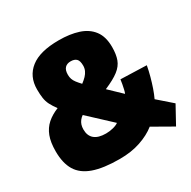

<svg xmlns="http://www.w3.org/2000/svg" viewBox="-158 -851 1017 1020"><g transform="rotate(-30 351.0 -341.5)"><path d="M294.6 12.6Q194.8 12.6 134.1 -8.9Q73.5 -30.3 46.2 -75.4Q19 -120.5 19 -192.7Q19 -248.1 33.1 -285Q47.2 -321.9 74.8 -346.3Q102.4 -370.6 142.7 -386.8Q124.6 -411.4 114.5 -431.3Q104.4 -451.2 101.1 -473.9Q97.7 -496.5 97.7 -527.3Q97.7 -606.6 154.8 -651.3Q211.8 -696 327.6 -696Q395.8 -696 447.1 -679.4Q498.4 -662.8 527.2 -624.9Q556 -587 556 -523.4Q556 -478.4 544.7 -447.9Q533.5 -417.3 503.2 -393.8Q472.9 -370.3 415.1 -345.7L491 -273.1Q495 -281.9 498.1 -296Q501.3 -310.1 504.2 -325.5Q507.2 -341 508.3 -352.4L667.1 -347.2Q661.4 -315.6 652.6 -283.6Q643.9 -251.7 633.9 -222.7Q623.9 -193.7 612.7 -170.2L698.2 -95.5L638.8 12.6L517.3 -56.7Q478.8 -25.8 422.3 -6.6Q365.8 12.6 294.6 12.6ZM298.6 -141.2Q320.5 -141.2 342.4 -146.7Q364.4 -152.1 376.5 -161.3L240 -288.4Q229.2 -281.2 221 -270.8Q212.9 -260.4 208.8 -248Q204.7 -235.6 204.7 -219.2Q204.7 -181.2 228.3 -161.2Q251.8 -141.2 298.6 -141.2ZM320.6 -433.3Q337.2 -445.7 349 -458Q360.8 -470.4 367.1 -484.3Q373.5 -498.2 373.5 -514.5Q373.5 -544.6 361.5 -556.1Q349.6 -567.6 326.5 -567.6Q303.8 -567.6 291.2 -554.3Q278.5 -541.1 278.5 -512.7Q278.5 -498.1 282.6 -486.1Q286.7 -474.1 296.2 -461.6Q305.8 -449 320.6 -433.3Z"/></g></svg>

Font: Titillium Web SemiBold
Style: Regular
Weight: 600
Designer: Mohamed Gaber, Accademia di Belle Arti di Urbino
Foundry: Kief Type Foundry, Accademia di Belle Arti di Urbino
Version: Version 3.000; ttfautohint (v1.8.4)